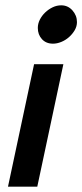

<svg xmlns="http://www.w3.org/2000/svg" viewBox="-20 -701 309 721"><path d="M120 0H10L108 -460H218ZM122 -596Q122 -612 129.5 -627Q137 -642 149.5 -654Q162 -666 177.5 -673.5Q193 -681 210 -681Q235 -681 252 -662Q269 -643 269 -618Q269 -602 260.5 -587.5Q252 -573 239 -561.5Q226 -550 210 -543.5Q194 -537 179 -537Q153 -537 137.5 -554Q122 -571 122 -596Z"/></svg>

Font: Quattrocento Sans
Style: Bold Italic
Weight: 700
Designer: Pablo Impallari
Foundry: Pablo Impallari, Igino Marini, Brenda Gallo
Version: Version 2.000